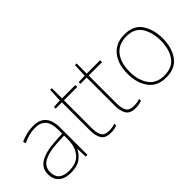

<svg xmlns="http://www.w3.org/2000/svg" viewBox="-12 -1199 1749 1749"><g transform="rotate(-45 862.0 -324.5)"><path d="M402 -275V-220Q400 -129 354 -72Q308 -15 208 -15Q76 -15 76 -129Q76 -199 137.5 -232Q199 -265 301 -270ZM264 -537Q220 -537 178.5 -526.5Q137 -516 97 -498L106 -472Q185 -512 264 -512Q334 -512 368 -472.5Q402 -433 402 -343V-300L299 -294Q181 -287 114.5 -247.5Q48 -208 48 -129Q48 -66 88 -28Q128 10 208 10Q289 10 334 -23.5Q379 -57 400 -103H402L406 0H428V-350Q428 -537 264 -537Z M723 -15Q667 -15 647.5 -48.5Q628 -82 628 -143V-503H800V-528H628V-659H607L601 -528L521 -525V-503H602V-140Q602 -70 627.5 -30Q653 10 723 10Q749 10 767 6Q785 2 802 -3V-28Q766 -15 723 -15Z M1042 -15Q986 -15 966.5 -48.5Q947 -82 947 -143V-503H1119V-528H947V-659H926L920 -528L840 -525V-503H921V-140Q921 -70 946.5 -30Q972 10 1042 10Q1068 10 1086 6Q1104 2 1121 -3V-28Q1085 -15 1042 -15Z M1664 -264Q1664 -379 1612 -458.5Q1560 -538 1441 -538Q1331 -538 1269.5 -464Q1208 -390 1208 -264Q1208 -146 1264.5 -68Q1321 10 1435 10Q1553 10 1608.5 -69Q1664 -148 1664 -264ZM1235 -264Q1235 -381 1288.5 -447Q1342 -513 1441 -513Q1547 -513 1592 -440.5Q1637 -368 1637 -264Q1637 -155 1588.5 -85Q1540 -15 1435 -15Q1334 -15 1284.5 -84.5Q1235 -154 1235 -264Z"/></g></svg>

Font: Noto Sans UI Thin
Style: Regular
Weight: 250
Designer: Monotype Design Team
Foundry: Monotype Imaging Inc.
Version: Version 1.901